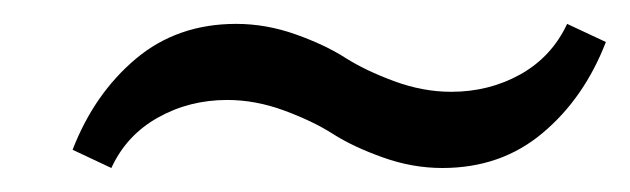

<svg xmlns="http://www.w3.org/2000/svg" viewBox="-20 -389 525 160"><path d="M348.6 -249Q323.7 -249 299.1 -257.8Q274.4 -266.6 257.6 -277.3Q240.7 -288.1 216.8 -296.9Q192.9 -305.7 169.4 -305.7Q137.7 -305.7 111.6 -291Q85.4 -276.4 72.8 -249L40.5 -264.2Q58.6 -311 93.3 -340.1Q127.9 -369.1 176.8 -369.1Q201.7 -369.1 226.3 -360.4Q251 -351.6 267.8 -340.8Q284.7 -330.1 308.6 -321.3Q332.5 -312.5 356 -312.5Q387.7 -312.5 413.8 -327.1Q439.9 -341.8 452.6 -369.1L484.9 -354Q466.8 -307.1 432.1 -278.1Q397.5 -249 348.6 -249Z"/></svg>

Font: Elstob Grade
Style: Italic
Weight: 400
Italic angle: -20°
Designer: Peter S. Baker
Version: Version 1.015